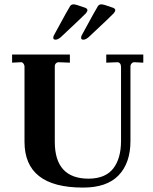

<svg xmlns="http://www.w3.org/2000/svg" viewBox="-20 -846 699 876"><path d="M35.2 -597.2H298.8V-560.1L250 -562Q241.2 -563 235.4 -557.1Q229.5 -551.3 230 -542V-199.2Q230 -31.2 383.8 -30.8Q460.9 -31.2 496.6 -77.1Q532.2 -123 532.2 -203.1V-541Q532.2 -550.8 527.3 -556.6Q522.5 -562.5 514.2 -562L464.8 -560.1V-597.2H633.8V-560.1L595.2 -562Q586.9 -563 581.1 -557.1Q575.2 -551.3 575.2 -542V-203.1Q575.2 -102.1 521 -45.9Q466.8 10.3 357.9 9.8Q91.8 9.8 91.8 -199.2V-541Q91.8 -549.8 86.4 -556.6Q81.1 -563.5 73.2 -562L35.2 -560.1ZM384.8 -676.8Q371.1 -665 360.4 -665Q349.6 -665 350.1 -673.8Q350.1 -679.2 353 -685.1Q421.9 -812 427.2 -818.8Q432.6 -826.2 442.9 -826.2Q453.1 -826.2 497.1 -810.1Q505.9 -805.7 505.9 -799.8Q505.9 -793.9 499 -785.6Q492.2 -777.3 384.8 -676.8ZM257.8 -676.8Q244.1 -665 233.4 -665Q222.7 -665 223.1 -673.8Q223.1 -679.2 226.1 -685.1Q294.9 -812 300.3 -818.8Q305.7 -826.2 315.9 -826.2Q326.2 -826.2 370.1 -810.1Q378.9 -805.7 378.9 -799.8Q378.9 -793.9 372.1 -785.6Q365.2 -777.3 257.8 -676.8Z"/></svg>

Font: Unna-Bold
Style: Bold
Weight: 700
Designer: Jorge de Buen U.
Foundry: Omnibus-Type
Version: Version 2.006;PS 002.006;hotconv 1.0.70;makeotf.lib2.5.58329